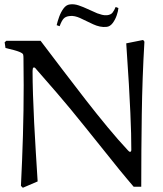

<svg xmlns="http://www.w3.org/2000/svg" viewBox="-20 -883 772 908"><path d="M577 -678 657 -694 663 -686Q653 -516 650.5 -343Q648 -170 648 0H612Q595 -20 581.5 -36Q568 -52 545 -80L386 -278Q310 -373 249.5 -443Q189 -513 152 -555Q150 -558 147 -561Q144 -564 141 -564Q136 -564 135 -557.5Q134 -551 134 -547Q134 -499 136 -436Q138 -373 141.5 -303Q145 -233 149.5 -161.5Q154 -90 158 -25L88 5L79 -4Q85 -123 88.5 -242Q92 -361 92 -479Q92 -511 91.5 -543.5Q91 -576 91 -608Q91 -619 89.5 -625Q88 -631 71 -638Q54 -645 6 -656L2 -683L10 -690H172Q222 -624 276 -553Q330 -482 384 -412.5Q438 -343 489 -281.5Q540 -220 584 -173Q586 -171 589 -168Q592 -165 595 -165Q599 -165 600 -168.5Q601 -172 601 -173Q601 -211 600 -252.5Q599 -294 596.5 -349.5Q594 -405 589.5 -484.5Q585 -564 577 -678ZM393 -841 440 -820Q451 -816 462.5 -813Q474 -810 486 -811Q504 -813 512 -823Q520 -833 527 -850L540 -845Q539 -831 532 -810.5Q525 -790 513 -774Q501 -758 485 -756Q469 -754 452.5 -757.5Q436 -761 421 -768L358 -798Q347 -803 334 -806Q321 -809 308 -807Q290 -805 280.5 -794.5Q271 -784 262 -759L248 -764Q252 -782 260 -804Q268 -826 280.5 -843Q293 -860 310 -862Q330 -865 352 -857.5Q374 -850 393 -841Z"/></svg>

Font: Aref Ruqaa Ink
Style: Regular
Weight: 400
Designer: Abdullah Aref
Version: Version 1.005